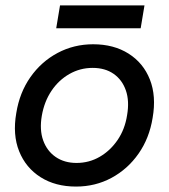

<svg xmlns="http://www.w3.org/2000/svg" viewBox="-20 -675 622 707"><path d="M260 12Q184 12 129.5 -22.5Q75 -57 50.5 -118Q26 -179 40 -259Q52 -334 92 -391Q132 -448 192 -480Q252 -512 323 -512Q399 -512 453.5 -477.5Q508 -443 532 -382Q556 -321 542 -241Q530 -166 490 -109Q450 -52 390.5 -20Q331 12 260 12ZM262 -75Q308 -75 347 -97.5Q386 -120 413 -159.5Q440 -199 448 -251Q457 -303 443.5 -342Q430 -381 398.5 -403Q367 -425 321 -425Q275 -425 235.5 -402.5Q196 -380 169.5 -340.5Q143 -301 134 -249Q125 -197 139 -158Q153 -119 185 -97Q217 -75 262 -75ZM187 -571 201 -655H512L498 -571Z"/></svg>

Font: Figtree Light Medium
Style: Italic
Weight: 500
Italic angle: -9.5°
Version: Version 2.000